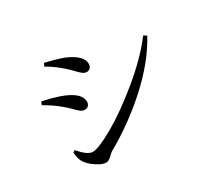

<svg xmlns="http://www.w3.org/2000/svg" viewBox="-141 -949 1283 1182"><g transform="rotate(-30 500.0 -358.0)"><path d="M377 -623Q317.4 -674.8 271.5 -698.2L281.2 -719.7Q351.6 -704.1 411.1 -682.6Q517.6 -636.7 517.6 -578.1Q517.6 -561.5 507.8 -550.3Q498 -539.1 482.4 -539.1Q467.8 -539.1 454.1 -549.3Q440.4 -559.6 418 -583.5Q395.5 -607.4 377 -623ZM268.6 -94.7Q311.5 -94.7 424.8 -159.7Q538.1 -224.6 674.8 -337.4Q811.5 -450.2 894.5 -560.5L916 -546.9Q836.9 -402.3 690.4 -269Q543.9 -135.7 370.1 -38.1Q365.2 -35.2 344.7 -15.6Q324.2 3.9 306.6 3.9Q281.2 3.9 241.7 -22Q202.1 -47.9 183.6 -75.2Q165 -102.5 162.1 -151.4L176.8 -160.2Q231.4 -94.7 268.6 -94.7ZM148.4 -522.5Q391.6 -472.7 391.6 -380.9Q391.6 -366.2 382.8 -355Q374 -343.8 356.4 -343.8Q339.8 -343.8 326.7 -353.5Q313.5 -363.3 292 -385.7Q270.5 -408.2 252.9 -421.9Q199.2 -467.8 138.7 -501Z"/></g></svg>

Font: GenYoMin TW TTF Medium
Style: Regular
Weight: 500
Version: Version 1.300